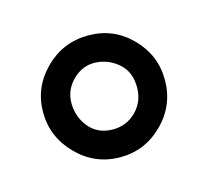

<svg xmlns="http://www.w3.org/2000/svg" viewBox="-45 -670 319 293"><g transform="rotate(-15 114.0 -523.0)"><path d="M114.3 -426.8Q74.2 -426.8 45.9 -455.6Q17.6 -484.4 17.6 -523.4Q17.6 -562.5 45.9 -590.8Q74.2 -619.1 114.3 -619.1Q154.3 -619.1 182.1 -590.8Q210 -562.5 210 -523.4Q210 -483.4 181.6 -455.1Q153.3 -426.8 114.3 -426.8ZM114.3 -470.7Q135.7 -470.7 150.9 -485.8Q166 -501 166 -523.4Q166 -547.9 150.4 -561.5Q134.8 -575.2 114.3 -576.2Q93.8 -577.1 78.1 -561.5Q62.5 -545.9 63 -524.4Q63.5 -502.9 77.1 -486.8Q90.8 -470.7 114.3 -470.7Z"/></g></svg>

Font: Crimson Text Bold
Style: Bold
Weight: 700
Designer: Sebastian Kosch
Foundry: Sebastian Kosch
Version: Version 1.10 July 1, 2025